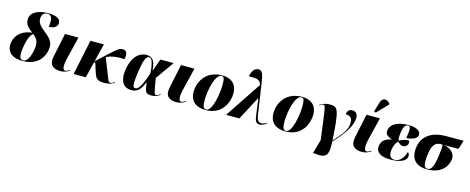

<svg xmlns="http://www.w3.org/2000/svg" viewBox="-43 -1715 6921 2825"><g transform="rotate(15 3417.5 -303.0)"><path d="M260 10C432 10 562 -79 591 -244C613 -366 557 -418 461 -495C381 -560 352 -596 351 -656C349 -726 390 -758 437 -758C505 -758 524 -696 503 -576C574 -576 625 -603 634 -654C644 -710 606 -768 443 -768C304 -768 185 -716 177 -610C171 -528 225 -483 292 -429C159 -418 51 -342 29 -214C4 -71 95 10 260 10ZM266 0C215 0 194 -50 222 -208C245 -338 277 -388 310 -415C374 -366 408 -316 388 -201C361 -49 313 0 266 0Z M838 10C897 10 944 -13 974 -36L971 -45C952 -31 927 -15 904 -15C854 -15 866 -117 881 -180L968 -536H763L687 -175C659 -40 725 10 838 10Z M1038 0H1223L1281 -235L1299 -252L1339 -128C1367 -39 1384 10 1496 10C1555 10 1604 5 1660 -36L1657 -45C1632 -24 1611 -15 1595 -15C1574 -15 1563 -26 1553 -50L1430 -363C1483 -390 1577 -415 1704 -404C1720 -483 1709 -539 1642 -539C1598 -539 1571 -522 1450 -411L1287 -261L1355 -536H1150Z M1913 10C2017 10 2062 -48 2105 -161H2107C2125 -33 2127 10 2218 10C2286 10 2328 -16 2354 -36L2350 -45C2327 -26 2305 -15 2288 -15C2261 -15 2257 -39 2220 -256L2418 -536H2216L2149 -351H2146C2135 -504 2088 -549 2003 -549C1890 -549 1786 -455 1758 -257C1731 -65 1811 10 1913 10ZM1967 -32C1932 -32 1916 -59 1946 -274C1976 -486 2012 -526 2049 -526C2080 -526 2113 -493 2126 -305C2067 -112 2015 -32 1967 -32Z M2605 10C2664 10 2711 -13 2741 -36L2738 -45C2719 -31 2694 -15 2671 -15C2621 -15 2633 -117 2648 -180L2735 -536H2530L2454 -175C2426 -40 2492 10 2605 10Z M3050 10C3307 10 3383 -208 3383 -332C3383 -484 3282 -546 3160 -546C2891 -546 2810 -334 2810 -208C2810 -60 2903 10 3050 10ZM3056 0C3017 0 2999 -31 2999 -123C2999 -292 3057 -536 3149 -536C3186 -536 3196 -508 3196 -412C3196 -274 3148 0 3056 0Z M3360 0H3562L3749 -353H3756V-355L3790 -101C3802 -9 3826 10 3875 10C3909 10 3955 -14 3977 -36L3974 -45C3957 -33 3933 -15 3894 -15C3848 -15 3824 -42 3814 -113L3747 -569C3721 -744 3700 -770 3646 -770C3594 -770 3557 -729 3537 -635C3657 -635 3707 -635 3728 -552Z M4266 10C4523 10 4599 -208 4599 -332C4599 -484 4498 -546 4376 -546C4107 -546 4026 -334 4026 -208C4026 -60 4119 10 4266 10ZM4272 0C4233 0 4215 -31 4215 -123C4215 -292 4273 -536 4365 -536C4402 -536 4412 -508 4412 -412C4412 -274 4364 0 4272 0Z M4788 215C4965 237 4981 152 4970 -24C5138 -200 5222 -341 5222 -455C5222 -518 5184 -546 5137 -546C5084 -546 5060 -506 5060 -463C5137 -463 5160 -424 5160 -363C5160 -260 5103 -185 4972 -41H4970C4941 -518 4920 -543 4793 -543C4722 -543 4674 -515 4646 -495L4651 -488C4678 -509 4695 -515 4707 -515C4737 -515 4739 -479 4801 -1L4741 209Z M5478 -602 5638 -767 5640 -779C5597 -836 5522 -847 5495 -762L5450 -612ZM5430 10C5489 10 5536 -13 5566 -36L5563 -45C5544 -31 5519 -15 5496 -15C5446 -15 5458 -117 5473 -180L5560 -536H5355L5279 -175C5251 -40 5317 10 5430 10Z M5867 10C6031 10 6105 -43 6110 -100C6112 -125 6105 -154 6085 -165C6059 -65 5999 -2 5920 -2C5849 -2 5831 -67 5845 -143C5857 -215 5880 -248 5907 -274C5933 -254 5956 -229 5991 -229C6028 -229 6059 -255 6065 -288C6069 -310 6063 -323 6054 -333C6014 -333 5956 -317 5911 -290C5899 -316 5901 -373 5912 -437C5925 -506 5951 -542 5988 -542C6030 -542 6033 -493 6009 -356C6132 -366 6170 -405 6177 -444C6185 -492 6142 -550 5990 -550C5830 -550 5727 -493 5711 -400C5700 -336 5741 -302 5807 -285L5806 -280C5724 -264 5664 -229 5650 -149C5632 -49 5706 10 5867 10Z M6423 10C6621 10 6721 -99 6738 -223C6753 -324 6660 -391 6566 -401H6791L6835 -536H6568C6362 -536 6212 -448 6186 -262C6162 -90 6247 10 6423 10ZM6424 0C6368 0 6356 -66 6380 -232C6397 -353 6448 -401 6518 -401H6549C6557 -369 6553 -330 6539 -225C6514 -49 6482 0 6424 0Z"/></g></svg>

Font: Noto Serif Display Black
Style: Italic
Weight: 900
Italic angle: -12°
Designer: Monotype Design Team
Foundry: Monotype Imaging Inc.
Version: Version 2.009